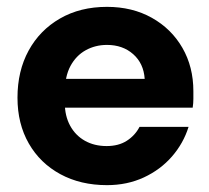

<svg xmlns="http://www.w3.org/2000/svg" viewBox="-20 -528 610 560"><path d="M292 12Q215 12 156 -20Q97 -52 64 -109.5Q31 -167 31 -243Q31 -321 63.5 -380.5Q96 -440 155 -474Q214 -508 292 -508Q366 -508 423 -476Q480 -444 512 -388.5Q544 -333 544 -262Q544 -252 544 -239.5Q544 -227 542 -214H131V-298H402Q399 -343 368.5 -370Q338 -397 292 -397Q258 -397 230 -381.5Q202 -366 185.5 -335.5Q169 -305 169 -257V-228Q169 -190 184.5 -161.5Q200 -133 227.5 -117.5Q255 -102 291 -102Q326 -102 350 -117.5Q374 -133 387 -158H530Q515 -110 481.5 -71.5Q448 -33 399.5 -10.5Q351 12 292 12Z"/></svg>

Font: DM Sans 9pt 36pt ExtraBold
Style: Regular
Weight: 800
Version: Version 4.004;gftools[0.9.30]